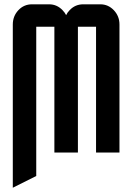

<svg xmlns="http://www.w3.org/2000/svg" viewBox="-20 -715 620 900"><path d="M290 -644Q295.4 -656.2 306.6 -667.5Q332.5 -694.8 370.1 -694.8H450.2Q487.3 -694.8 513.7 -667Q540 -639.2 540 -600.1V0H430.2V-589.8H345.2V0H234.9V-589.8H149.9V109.9L40 165V-600.1Q40 -639.6 66.4 -667.5Q92.3 -694.8 129.9 -694.8H210Q247.1 -694.8 273.4 -667Q284.7 -655.3 290 -644Z"/></svg>

Font: Horta
Style: Regular
Weight: 600
Width: 3
Version: Version 0.11